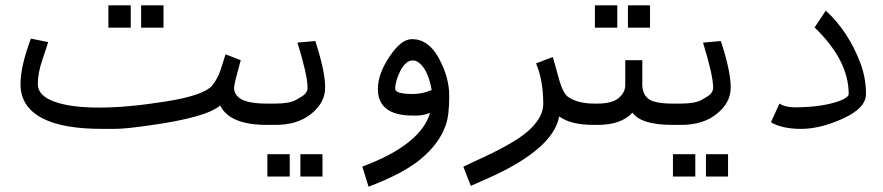

<svg xmlns="http://www.w3.org/2000/svg" viewBox="-20 -469 3317 721"><path d="M471 -365V-449H387V-365ZM594 -365V-449H510V-365ZM982 0V-80C937 -80 905 -86 887 -96C869 -106 859 -120 859 -140C859 -150 868 -185 884 -243L827 -265L820 -243C817 -232 812 -218 806 -200C800 -182 790 -165 776 -147C755 -123 698 -103 603 -88C508 -73 426 -65 354 -65C282 -65 227 -72 185 -87C143 -102 122 -124 122 -153C122 -182 128 -212 139 -244C150 -276 157 -299 161 -311L96 -324C71 -257 57 -200 57 -152C57 -96 85 -53 139 -25C193 3 268 15 365 15H408C436 15 479 11 541 2C683 -18 771 -42 807 -73C830 -25 888 0 982 0Z M1068 194V110H984V194ZM1191 194V110H1108V194ZM1164 -315 1097 -309C1122 -228 1135 -171 1135 -139C1135 -131 1132 -124 1126 -117C1120 -110 1108 -103 1092 -94C1076 -85 1050 -80 1014 -80H950V-6C960 -3 970 0 980 0H1014C1069 0 1113 -13 1148 -41C1183 -69 1201 -101 1201 -141C1201 -181 1189 -238 1164 -315Z M1595 -45C1572 34 1487 102 1342 156L1341 158L1364 232C1449 200 1514 166 1559 129C1604 92 1637 49 1653 3C1663 -23 1667 -61 1667 -109C1667 -157 1653 -205 1627 -252C1601 -299 1568 -322 1527 -322C1499 -322 1472 -300 1443 -257C1414 -214 1399 -173 1399 -135C1399 -75 1435 -42 1505 -36C1514 -35 1528 -35 1544 -35C1560 -35 1576 -38 1595 -45ZM1464 -135C1464 -155 1471 -179 1484 -204C1497 -229 1513 -242 1529 -242C1538 -242 1547 -239 1555 -232C1577 -214 1592 -181 1601 -131C1578 -121 1554 -116 1530 -116C1486 -116 1464 -123 1464 -135Z M2211 0V-80C2167 -80 2134 -90 2112 -106C2101 -115 2091 -133 2082 -162L2056 -255L1993 -231C2011 -189 2020 -137 2020 -79C2020 -47 2004 -16 1971 16C1938 48 1877 84 1788 125C1765 136 1742 146 1720 157L1748 229C1771 219 1794 209 1818 198C1978 126 2065 49 2080 -32C2109 -10 2153 0 2211 0Z M2298 -365V-449H2214V-365ZM2421 -365V-449H2338V-365ZM2355 -46C2377 -15 2428 0 2506 0V-80C2461 -80 2431 -86 2416 -97C2401 -108 2392 -127 2392 -150V-243H2328V-150C2328 -129 2318 -113 2302 -100C2286 -87 2259 -80 2224 -80H2180V-6C2190 -3 2200 0 2210 0H2224C2283 0 2327 -15 2355 -46Z M2591 194V110H2507V194ZM2714 194V110H2631V194ZM2687 -315 2620 -309C2645 -228 2658 -171 2658 -139C2658 -131 2655 -124 2649 -117C2643 -110 2631 -103 2615 -94C2599 -85 2573 -80 2537 -80H2473V-6C2483 -3 2493 0 2503 0H2537C2592 0 2636 -13 2671 -41C2706 -69 2724 -101 2724 -141C2724 -181 2712 -238 2687 -315Z M3167 -116C3167 -108 3156 -99 3135 -91C3093 -75 3036 -66 2964 -66C2942 -66 2923 -70 2907 -80L2875 -10C2901 6 2940 15 2988 15C3036 15 3089 2 3146 -24C3203 -50 3232 -81 3232 -116C3232 -159 3224 -197 3211 -232C3181 -311 3138 -377 3081 -429L3039 -366C3124 -284 3167 -201 3167 -116Z"/></svg>

Font: Iranian Sans 
Style: Regular
Weight: 400
Designer: Hooman Mehr, Hadi Navid in Neviseh Pardaz Co. Ltd. (http://nevisa.com)
Foundry: http://font-store.ir
Version: 5.0.0 build 1/7/1393